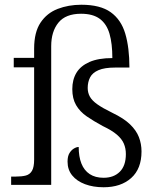

<svg xmlns="http://www.w3.org/2000/svg" viewBox="-20 -780 664 810"><path d="M417 10Q373 10 338.5 -3Q304 -16 284.5 -40Q265 -64 265 -98Q265 -121 273 -134Q281 -147 292 -153.5Q303 -160 312 -160Q312 -119 323.5 -90Q335 -61 358.5 -45.5Q382 -30 417 -30Q460 -30 485.5 -55.5Q511 -81 511 -130Q511 -154 502.5 -174Q494 -194 473 -212Q452 -230 414 -248Q375 -269 346 -289Q317 -309 301 -336.5Q285 -364 285 -404Q285 -444 302.5 -473Q320 -502 357.5 -518.5Q395 -535 454 -535Q454 -596 442 -637.5Q430 -679 401 -700.5Q372 -722 322 -722Q257 -722 226.5 -684.5Q196 -647 196 -585V0H27V-35H45Q72 -35 89 -39.5Q106 -44 115 -59.5Q124 -75 124 -107V-496H38V-536H124V-575Q124 -644 151 -684.5Q178 -725 223.5 -742.5Q269 -760 323 -760Q403 -760 447 -728.5Q491 -697 508.5 -638Q526 -579 526 -495H466Q421 -495 395.5 -484Q370 -473 360 -453.5Q350 -434 350 -409Q350 -389 359 -372.5Q368 -356 390.5 -340Q413 -324 454 -304Q502 -281 528.5 -255.5Q555 -230 566 -201.5Q577 -173 577 -141Q577 -68 533.5 -29Q490 10 417 10Z"/></svg>

Font: Noto Serif Tibetan Light
Style: Regular
Weight: 300
Version: Version 2.103